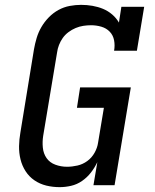

<svg xmlns="http://www.w3.org/2000/svg" viewBox="-20 -763 640 791"><path d="M226 8Q197 8 170.5 1.5Q144 -5 122 -20Q100 -35 85.5 -57.5Q71 -80 64.5 -106.5Q58 -133 58.5 -161Q59 -189 64 -217L120 -560Q124 -583 131 -606.5Q138 -630 150.5 -651.5Q163 -673 181 -691.5Q199 -710 221 -722Q243 -734 267 -738.5Q291 -743 314 -743Q338 -743 361 -739Q384 -735 404.5 -726.5Q425 -718 442 -703.5Q459 -689 470 -670L480 -735H574L544 -554H450Q454 -576 450 -597Q446 -618 432 -632.5Q418 -647 397.5 -653Q377 -659 355 -659Q339 -659 323 -656.5Q307 -654 291.5 -647.5Q276 -641 262 -630.5Q248 -620 238.5 -606.5Q229 -593 223 -577.5Q217 -562 215 -546L158 -204Q154 -179 156.5 -154.5Q159 -130 172 -111.5Q185 -93 208 -84.5Q231 -76 256 -76Q277 -76 299 -81Q321 -86 339.5 -99.5Q358 -113 369.5 -133.5Q381 -154 384 -175L408 -319H297L310 -403H519L452 0H365L381 -95Q370 -72 354.5 -52Q339 -32 318 -17.5Q297 -3 273 2.5Q249 8 226 8Z"/></svg>

Font: Iosevka Slab MdExObl
Style: Regular
Weight: 500
Width: 7
Italic angle: -9°
Monospace: yes
Designer: Belleve Invis
Foundry: Belleve Invis
Version: Version 11.1.1; ttfautohint (v1.8.3)